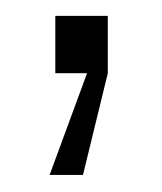

<svg xmlns="http://www.w3.org/2000/svg" viewBox="-20 -90 199 236"><path d="M48 -70.5H112.5V0L82 125H41L87 0H48Z"/></svg>

Font: Overused Grotesk Light
Style: Regular
Weight: 300
Version: Version 0.004